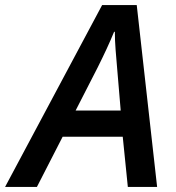

<svg xmlns="http://www.w3.org/2000/svg" viewBox="-78 -734 691 754"><path d="M-58 0H67L168 -197H404L424 0H539L459 -714H323ZM219 -300 305 -468Q324 -506 340.5 -541.5Q357 -577 370 -609H373Q373 -576 376 -538Q379 -500 382 -466L396 -300Z"/></svg>

Font: Noto Sans UI Medium
Style: Italic
Weight: 500
Italic angle: -12°
Designer: Monotype Design Team
Foundry: Monotype Imaging Inc.
Version: Version 1.901